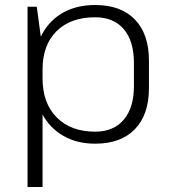

<svg xmlns="http://www.w3.org/2000/svg" viewBox="-20 -567 685 767"><path d="M360 7Q288 7 233.5 -24Q179 -55 149 -111.5Q119 -168 119 -244V-301Q119 -377 149 -432Q179 -487 233 -517Q287 -547 360 -547Q463 -547 519 -489Q575 -431 575 -325V-215Q575 -109 519 -51Q463 7 360 7ZM90 -540H127L150 -368V180H90ZM360 -41Q434 -41 474.5 -89Q515 -137 515 -223V-315Q515 -403 474.5 -450.5Q434 -498 360 -498Q262 -498 206 -442.5Q150 -387 150 -289V-254Q150 -155 206.5 -98Q263 -41 360 -41Z"/></svg>

Font: Pathway Extreme 8pt Thin
Style: Regular
Weight: 100
Version: Version 1.001;gftools[0.9.26]